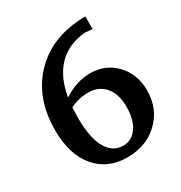

<svg xmlns="http://www.w3.org/2000/svg" viewBox="-170 -838 921 975"><g transform="rotate(-30 290.5 -350.5)"><path d="M47 -289Q47 -481 161.5 -597Q276 -713 469 -714V-640L427 -644Q328 -636 267 -574.5Q206 -513 187 -401Q264 -452 346 -452Q434 -452 493.5 -390Q553 -328 553 -233Q553 -125 481 -56Q409 13 297 13Q182 13 114.5 -67.5Q47 -148 47 -289ZM179 -287Q179 -170 213 -109.5Q247 -49 309 -49Q359 -49 390 -93Q421 -137 421 -214Q421 -287 385 -329.5Q349 -372 288 -372Q230 -372 181 -347Q181 -336 180.5 -321.5Q180 -307 179.5 -299Q179 -291 179 -287Z"/></g></svg>

Font: Khartiya
Style: Bold
Weight: 700
Version: Version 1.0.2